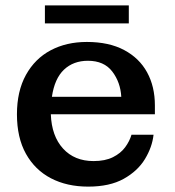

<svg xmlns="http://www.w3.org/2000/svg" viewBox="-20 -684 649 714"><path d="M147 -597V-664H459V-597ZM308 10Q229 10 169.5 -21Q110 -52 76.5 -112Q43 -172 43 -259Q43 -345 76.5 -405.5Q110 -466 168.5 -497Q227 -528 303 -528Q385 -528 441.5 -498Q498 -468 527 -415Q556 -362 556 -292V-259H169Q172 -178 214.5 -131.5Q257 -85 328 -85Q371 -85 400 -99.5Q429 -114 445.5 -136.5Q462 -159 469 -183H551Q546 -137 519 -92.5Q492 -48 440 -19Q388 10 308 10ZM431 -324Q428 -378 397.5 -418Q367 -458 307 -458Q253 -458 218 -425Q183 -392 173 -324Z"/></svg>

Font: Montagu Slab 16pt Medium
Style: Regular
Weight: 500
Designer: Florian Karsten
Foundry: Florian Karsten
Version: Version 1.000; ttfautohint (v1.8.3)